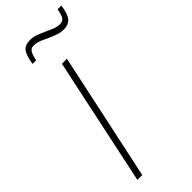

<svg xmlns="http://www.w3.org/2000/svg" viewBox="-288 -937 975 975"><g transform="rotate(-45 200.0 -449.5)"><path d="M47 0 193 -688H229L82 0ZM163 -888Q185 -888 204.5 -881Q224 -874 255 -860Q278 -849 294.5 -843Q311 -837 330 -837Q349 -837 358 -851Q367 -865 373 -899H400Q393 -847 375.5 -825.5Q358 -804 323 -804Q302 -804 281.5 -811Q261 -818 232 -831Q227 -833 212 -840.5Q197 -848 183 -851.5Q169 -855 156 -855Q138 -855 129 -841Q120 -827 113 -793H87Q95 -846 111.5 -867Q128 -888 163 -888Z"/></g></svg>

Font: Saira Semi Condensed Thin
Style: Italic
Weight: 100
Width: 4
Italic angle: -12°
Designer: Hector Gatti with collaboration of the Omnibus-Type team
Foundry: Omnibus-Type
Version: Version 1.001; ttfautohint (v1.8)